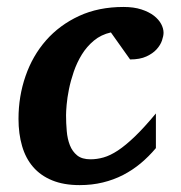

<svg xmlns="http://www.w3.org/2000/svg" viewBox="-20 -520 521 552"><path d="M450.2 -425.8Q450.2 -417 445.8 -403.8Q441.4 -390.6 430.4 -378.4Q419.4 -366.2 400.9 -357.7Q382.3 -349.1 354 -349.1L298.8 -426.8Q270.5 -420.4 250 -403.3Q229.5 -386.2 215.3 -363.3Q201.2 -340.3 192.1 -314Q183.1 -287.6 178.2 -263.2Q173.3 -238.8 171.6 -219Q169.9 -199.2 169.9 -189Q169.9 -166 171.9 -143.3Q173.8 -120.6 180.9 -102.5Q188 -84.5 201.9 -73.2Q215.8 -62 240.2 -62Q258.8 -62 277.8 -67.4Q296.9 -72.8 319.1 -87.4Q341.3 -102.1 367.9 -127.7Q394.5 -153.3 428.2 -193.8V-94.2Q407.7 -69.8 384.3 -50.3Q360.8 -30.8 333.7 -16.8Q306.6 -2.9 275.6 4.6Q244.6 12.2 209 12.2Q163.1 12.2 129.9 -1.5Q96.7 -15.1 75.2 -40Q53.7 -64.9 43.5 -100.1Q33.2 -135.3 33.2 -178.2Q33.2 -243.2 53.5 -301.5Q73.7 -359.9 112.5 -404.1Q151.4 -448.2 207.3 -474.1Q263.2 -500 335 -500Q364.7 -500 386.5 -492.9Q408.2 -485.8 422.4 -474.9Q436.5 -463.9 443.4 -450.9Q450.2 -438 450.2 -425.8Z"/></svg>

Font: Charis SIL CyrE
Style: Bold Italic
Weight: 700
Italic angle: -11°
Foundry: SIL International
Version: Version 5.000